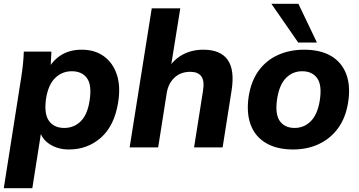

<svg xmlns="http://www.w3.org/2000/svg" viewBox="-32 -780 1901 1016"><path d="M-12 216 81 -375Q86 -407 89.5 -440.5Q93 -474 94 -507H240L235 -408H220Q244 -458 290 -487.5Q336 -517 400 -517Q470 -517 518 -482Q566 -447 586.5 -384.5Q607 -322 593 -237Q573 -114 502 -51.5Q431 11 333 11Q273 11 229.5 -18Q186 -47 177 -95H188L139 216ZM308 -103Q360 -103 395.5 -138.5Q431 -174 442 -247Q455 -329 428.5 -366Q402 -403 348 -403Q297 -403 260.5 -368Q224 -333 212 -260Q200 -178 227 -140.5Q254 -103 308 -103Z M654 0 771 -736H922L870 -412H855Q885 -464 934 -490.5Q983 -517 1044 -517Q1135 -517 1173 -463Q1211 -409 1193 -298L1146 0H995L1042 -298Q1051 -353 1033 -376.5Q1015 -400 975 -400Q924 -400 891 -369Q858 -338 850 -286L805 0Z M1519 11Q1433 11 1375.5 -23Q1318 -57 1294.5 -120Q1271 -183 1284 -270Q1297 -352 1337.5 -407Q1378 -462 1440 -489.5Q1502 -517 1577 -517Q1664 -517 1720.5 -483.5Q1777 -450 1800.5 -387Q1824 -324 1810 -237Q1797 -156 1756.5 -101Q1716 -46 1655 -17.5Q1594 11 1519 11ZM1527 -103Q1577 -103 1612.5 -138.5Q1648 -174 1660 -247Q1673 -329 1646.5 -366Q1620 -403 1567 -403Q1517 -403 1482 -368Q1447 -333 1435 -260Q1422 -178 1448 -140.5Q1474 -103 1527 -103ZM1546 -555 1404 -760H1547L1645 -555Z"/></svg>

Font: Mulish ExtraLight ExtraBold
Style: Italic
Weight: 800
Italic angle: -9°
Version: Version 3.603